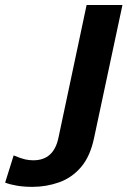

<svg xmlns="http://www.w3.org/2000/svg" viewBox="-52 -733 508 766"><path d="M436.5 -713 323.5 -183.5Q308 -109 271.2 -66.2Q234.5 -23.5 183.5 -5.5Q132.5 12.5 77.5 12.5Q43.5 12.5 15.5 7.8Q-12.5 3 -31.5 -4.5L2.5 -113Q32.5 -100.5 48.5 -97Q64.5 -93.5 81 -93.5Q162 -93.5 181 -182.5L293.5 -713Z"/></svg>

Font: Heraclito SemiBold
Style: Italic
Weight: 600
Italic angle: -12°
Designer: Kostas Bartsokas (font) & Cristiano Sobral (main changes)
Foundry: Kostas Bartsokas (font) & Cristiano Sobral (main changes)
Version: Version 1.00;July 8, 2020;FontCreator 13.0.0.2655 64-bit